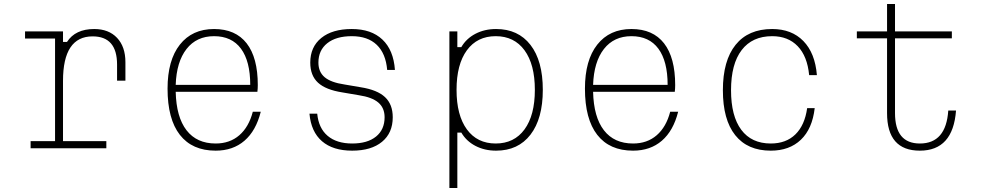

<svg xmlns="http://www.w3.org/2000/svg" viewBox="-20 -746 4940 966"><path d="M106 -588H297V-535H317Q359 -600 454 -600Q527 -600 569 -555.5Q611 -511 611 -433V-340H569V-421Q569 -563 446 -563Q297 -563 297 -339V-36H515V0H134V-36H257V-552H106Z M1292 -184Q1268 -88 1210 -38Q1152 12 1065 12Q947 12 885 -67.5Q823 -147 823 -300Q823 -443 885 -521.5Q947 -600 1057 -600Q1165 -600 1221 -528Q1277 -456 1277 -318Q1277 -310 1276.5 -301Q1276 -292 1275 -284H864Q867 -157 918.5 -90.5Q970 -24 1065 -24Q1136 -24 1184 -65.5Q1232 -107 1252 -184ZM1057 -564Q969 -564 918.5 -499.5Q868 -435 864 -319H1239Q1239 -438 1192.5 -501Q1146 -564 1057 -564Z M1576 -174Q1583 -101 1628.5 -62.5Q1674 -24 1752 -24Q1829 -24 1872 -59Q1915 -94 1915 -156Q1915 -203 1883.5 -230Q1852 -257 1785 -267L1703 -281Q1619 -294 1580 -330Q1541 -366 1541 -431Q1541 -510 1596.5 -555Q1652 -600 1750 -600Q1848 -600 1904 -547Q1960 -494 1967 -394H1928Q1921 -477 1875.5 -520.5Q1830 -564 1750 -564Q1671 -564 1626.5 -528.5Q1582 -493 1582 -431Q1582 -384 1613.5 -357.5Q1645 -331 1713 -321L1795 -307Q1878 -294 1917 -257.5Q1956 -221 1956 -156Q1956 -77 1902 -32.5Q1848 12 1752 12Q1655 12 1600 -35.5Q1545 -83 1537 -174Z M2241 200V-588H2281V-509H2301Q2326 -552 2372 -576Q2418 -600 2476 -600Q2587 -600 2649 -520Q2711 -440 2711 -294Q2711 -149 2649 -68.5Q2587 12 2476 12Q2418 12 2372 -12Q2326 -36 2301 -79H2281V200ZM2474 -24Q2567 -24 2619 -95Q2671 -166 2671 -294Q2671 -422 2619 -493Q2567 -564 2474 -564Q2381 -564 2329 -493Q2277 -422 2277 -294Q2277 -166 2329 -95Q2381 -24 2474 -24Z M3392 -184Q3368 -88 3310 -38Q3252 12 3165 12Q3047 12 2985 -67.5Q2923 -147 2923 -300Q2923 -443 2985 -521.5Q3047 -600 3157 -600Q3265 -600 3321 -528Q3377 -456 3377 -318Q3377 -310 3376.5 -301Q3376 -292 3375 -284H2964Q2967 -157 3018.5 -90.5Q3070 -24 3165 -24Q3236 -24 3284 -65.5Q3332 -107 3352 -184ZM3157 -564Q3069 -564 3018.5 -499.5Q2968 -435 2964 -319H3339Q3339 -438 3292.5 -501Q3246 -564 3157 -564Z M3858 12Q3741 12 3679 -66Q3617 -144 3617 -292Q3617 -441 3681 -520.5Q3745 -600 3865 -600Q3963 -600 4022 -539.5Q4081 -479 4090 -368H4051Q4042 -463 3993.5 -513.5Q3945 -564 3865 -564Q3765 -564 3711.5 -494Q3658 -424 3658 -292Q3658 -162 3709.5 -93Q3761 -24 3858 -24Q3935 -24 3982 -70Q4029 -116 4041 -202H4079Q4067 -98 4009.5 -43Q3952 12 3858 12Z M4483 -726V-588H4769V-553H4483V-177Q4483 -24 4608 -24Q4740 -24 4751 -190H4790Q4775 12 4608 12Q4443 12 4443 -177V-553H4291V-588H4443V-726Z"/></svg>

Font: Martian Mono Thin
Style: Regular
Weight: 100
Monospace: yes
Designer: Roman Shamin
Foundry: Evil Martians
Version: Version 1.000; ttfautohint (v1.8.4.7-5d5b)